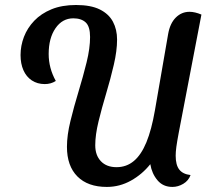

<svg xmlns="http://www.w3.org/2000/svg" viewBox="-20 -726 834 768"><path d="M407.3 21.7Q331.3 21.7 289.6 -20.2Q247.8 -62.2 247.8 -138.8Q247.8 -185.2 261.8 -242.1Q275.7 -299 294.1 -359.7Q312.5 -420.3 326.4 -476.7Q340.3 -533 340.3 -578Q340.3 -620 322.8 -636.3Q305.2 -652.7 273.2 -652.7Q229.3 -652.7 202 -613.1Q174.7 -573.5 174.7 -510Q174.7 -481.8 181.8 -455Q188.8 -428.2 203.2 -402.2Q193 -395.7 182.1 -392.7Q171.2 -389.7 159 -389.7Q129.5 -389.7 107.3 -404.3Q85.2 -419 73.7 -445.1Q62.2 -471.2 62.2 -505.8Q62.2 -543 75.8 -578.6Q89.5 -614.2 117 -643Q144.5 -671.8 186.1 -688.9Q227.7 -706 284.2 -706Q343.2 -706 379.2 -688.2Q415.2 -670.3 431.8 -639.1Q448.3 -607.8 448.3 -567.7Q448.3 -522.7 435.2 -466.7Q422.2 -410.7 404.7 -352.3Q387.2 -294 374.1 -240.2Q361 -186.3 361 -144.8Q361 -104.8 383.6 -81.1Q406.2 -57.3 446.2 -57.3Q486 -57.3 515.5 -82.1Q545 -106.8 565.7 -157.1Q586.3 -207.3 599.7 -284.7L652.7 -590.7Q660.2 -632.8 683.2 -655.8Q706.3 -678.8 738.2 -678.8Q748.7 -678.8 760.8 -676Q772.8 -673.2 785.7 -667.7L695 -195.3Q688.2 -159.2 685.4 -138.5Q682.7 -117.8 682.7 -103.2Q682.7 -66 697.2 -47.6Q711.7 -29.2 742.2 -25.8Q734.2 -3.3 713.2 9.2Q692.2 21.7 669.7 21.7Q632.3 21.7 609.9 -4.9Q587.5 -31.5 581.2 -69.3Q548.7 -28.5 503.6 -3.4Q458.5 21.7 407.3 21.7Z"/></svg>

Font: Sansita Swashed Light
Style: Regular
Weight: 300
Designer: Pablo Cosgaya
Foundry: Omnibus-Type
Version: Version 1.003